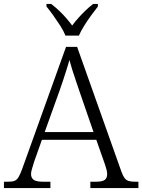

<svg xmlns="http://www.w3.org/2000/svg" viewBox="-22 -951 720 971"><path d="M-2 0V-32H19Q40 -32 51.5 -36.5Q63 -41 71.5 -55Q80 -69 90 -96L312 -714H368L592 -83Q600 -61 608 -50.5Q616 -40 628 -36Q640 -32 661 -32H678V0H435V-32H463Q496 -32 508 -41.5Q520 -51 520 -71Q520 -80 517 -92Q514 -104 510 -116Q506 -128 503 -136L465 -244H190L153 -140Q150 -131 146 -118Q142 -105 138.5 -92.5Q135 -80 135 -71Q135 -51 148.5 -41.5Q162 -32 196 -32H233V0ZM204 -283H451L382 -483Q373 -511 362.5 -540.5Q352 -570 343.5 -598Q335 -626 329 -648Q324 -628 315.5 -602Q307 -576 298 -547.5Q289 -519 279 -492ZM309 -771Q300 -794 283 -820.5Q266 -847 247.5 -873Q229 -899 213 -918V-931H237Q259 -914 277.5 -896.5Q296 -879 312 -860.5Q328 -842 343 -822Q358 -842 374.5 -860.5Q391 -879 409 -896.5Q427 -914 449 -931H473V-918Q458 -899 439 -873Q420 -847 403.5 -820.5Q387 -794 377 -771Z"/></svg>

Font: Noto Serif Gujarati Light
Style: Regular
Weight: 300
Version: Version 2.102